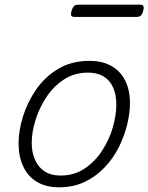

<svg xmlns="http://www.w3.org/2000/svg" viewBox="-20 -778 631 817"><path d="M231 19Q175 19 136.5 -4.5Q98 -28 78.5 -70.5Q59 -113 59 -168Q59 -222 78 -283Q97 -344 134.5 -398Q172 -452 228.5 -485.5Q285 -519 361 -519Q416 -519 454.5 -497Q493 -475 513 -434.5Q533 -394 533 -340Q533 -298 521.5 -249.5Q510 -201 486.5 -153.5Q463 -106 426.5 -67Q390 -28 341.5 -4.5Q293 19 231 19ZM237 -31Q296 -31 340.5 -61Q385 -91 415 -137.5Q445 -184 460 -236Q475 -288 475 -333Q475 -375 461.5 -405.5Q448 -436 421 -452.5Q394 -469 355 -469Q297 -469 252.5 -440Q208 -411 177.5 -365Q147 -319 131 -267Q115 -215 115 -171Q115 -129 129.5 -97Q144 -65 171 -48Q198 -31 237 -31ZM298 -706Q285 -706 283 -712.5Q281 -719 284 -731Q288 -744 294 -751Q300 -758 312 -758H576Q588 -758 590.5 -751Q593 -744 589 -731Q586 -718 579.5 -712Q573 -706 562 -706Z"/></svg>

Font: Playwrite US Trad ExtraLight
Style: Regular
Weight: 250
Designer: Veronika Burian, José Scaglione
Foundry: TypeTogether
Version: Version 1.003